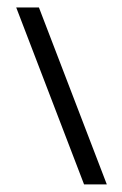

<svg xmlns="http://www.w3.org/2000/svg" viewBox="-20 -483 320 503"><path d="M82 -463.4H22.5L200.2 0H259.8Z"/></svg>

Font: Urdu Khush Khati
Style: Regular
Weight: 400
Version: Version 001.500